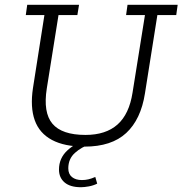

<svg xmlns="http://www.w3.org/2000/svg" viewBox="-20 -603 764 804"><path d="M334 11Q250 11 197.5 -17Q145 -45 125.5 -99.5Q106 -154 118 -234L166 -540H88L94 -583H311L304 -540H225L176 -233Q160 -132 199.5 -85Q239 -38 338 -38Q423 -38 472 -81.5Q521 -125 535 -215L587 -540H508L514 -583H724L718 -540H639L587 -212Q570 -103 508.5 -46Q447 11 334 11ZM319 181Q274 181 250.5 161Q227 141 227 107Q227 59 262.5 26.5Q298 -6 347 -19L360 0Q322 12 294 37Q266 62 266 102Q266 126 281.5 138.5Q297 151 323 151Q337 151 350 148Q363 145 379 138L387 166Q371 174 352 177.5Q333 181 319 181Z"/></svg>

Font: Rokkitt SemiBold Light
Style: Italic
Weight: 300
Italic angle: -9°
Version: Version 3.103